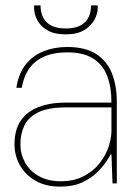

<svg xmlns="http://www.w3.org/2000/svg" viewBox="-20 -683 496 715"><path d="M204 12Q150 12 112 -10Q74 -32 54 -68Q34 -104 34 -145Q34 -200 57.5 -234Q81 -268 124 -284.5Q167 -301 225 -301H395Q395 -359 379 -400.5Q363 -442 327 -465Q291 -488 230 -488Q159 -488 116 -456Q73 -424 61 -356H41Q49 -409 75.5 -442.5Q102 -476 142 -492Q182 -508 230 -508Q299 -508 339.5 -481Q380 -454 397.5 -408Q415 -362 415 -305V0H399L395 -108H392Q388 -100 375.5 -81Q363 -62 341 -40.5Q319 -19 285.5 -3.5Q252 12 204 12ZM206 -8Q255 -8 291 -26.5Q327 -45 350 -74Q373 -103 384 -135.5Q395 -168 395 -197V-283H225Q159 -283 122 -264.5Q85 -246 70.5 -215Q56 -184 56 -145Q56 -109 73.5 -77.5Q91 -46 125 -27Q159 -8 206 -8ZM225 -555Q182 -555 156 -570.5Q130 -586 118.5 -608.5Q107 -631 107 -653V-663H131Q131 -622 154.5 -599.5Q178 -577 225 -577Q272 -577 295.5 -599.5Q319 -622 319 -663H344V-654Q344 -632 331.5 -609Q319 -586 293 -570.5Q267 -555 225 -555Z"/></svg>

Font: DM Sans 36pt Thin
Style: Regular
Weight: 250
Designer: Colophon Foundry, Jonny Pinhorn
Foundry: Colophon Foundry
Version: Version 4.004;gftools[0.9.30]